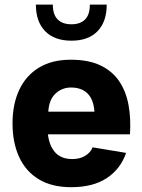

<svg xmlns="http://www.w3.org/2000/svg" viewBox="-20 -797 608 823"><path d="M185.5 -221.2H537.1Q541.5 -287.6 531.2 -345.5Q521 -403.3 491.9 -447.3Q462.9 -491.2 411.6 -516.1Q360.4 -541 283.2 -541Q202.1 -541 146.5 -506.8Q90.8 -472.7 62.3 -411.4Q33.7 -350.1 33.7 -268.1Q33.7 -186 61.8 -124.5Q89.8 -63 145.8 -28.8Q201.7 5.4 285.2 5.4Q378.4 5.4 437.5 -33.4Q496.6 -72.3 520.5 -141.6L377 -165.5Q368.2 -143.1 345.2 -129.2Q322.3 -115.2 290.5 -115.2Q241.7 -115.2 216.3 -144Q190.9 -172.9 185.5 -221.2ZM187 -318.4Q190.4 -370.6 218.3 -396.2Q246.1 -421.9 284.7 -421.9Q313.5 -421.9 335 -411.1Q356.4 -400.4 369.4 -377.7Q382.3 -355 384.8 -318.4ZM437.5 -777.3H365.2Q365.2 -734.4 344.7 -713.6Q324.2 -692.9 286.1 -692.9Q248 -692.9 227.3 -713.6Q206.5 -734.4 206.5 -777.3H133.8Q133.8 -704.1 173.6 -663.3Q213.4 -622.6 286.1 -622.6Q358.9 -622.6 398.2 -663.3Q437.5 -704.1 437.5 -777.3Z"/></svg>

Font: Estedad-FD-VF Thin
Style: Regular
Weight: 100
Designer: Amin Abedi
Version: Version 5.0